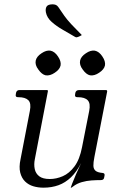

<svg xmlns="http://www.w3.org/2000/svg" viewBox="-20 -856 565 887"><path d="M181 11Q156 11 134 4.5Q112 -2 96 -17.5Q80 -33 73.5 -58.5Q67 -84 75 -121L118 -344Q125 -379 111 -393Q97 -407 65 -407H63Q50 -407 53 -420L54 -427Q57 -440 70 -440H196Q203 -440 201 -433L141 -121Q136 -96 140.5 -75Q145 -54 161.5 -41.5Q178 -29 210 -29Q240 -29 270 -42Q300 -55 324 -87Q348 -119 359 -176L392 -343Q399 -378 385.5 -392.5Q372 -407 340 -407H337Q324 -407 327 -420L328 -427Q331 -440 346 -440H469Q476 -440 475 -433L416 -130Q411 -105 411.5 -90Q412 -75 421.5 -67Q431 -59 454 -57Q465 -56 463 -45L461 -35Q459 -24 446 -24Q426 -24 403 -22.5Q380 -21 357.5 -14.5Q335 -8 317 6Q311 11 309 11H308Q306 11 307 10Q307 9 313.5 -8Q320 -25 331 -50.5Q342 -76 355 -103Q334 -62 308 -37Q282 -12 250.5 -0.5Q219 11 181 11ZM213 -622Q233 -618 248 -595Q263 -573 260 -554Q256 -535 233 -520Q211 -505 191 -508Q173 -512 157 -535Q141 -556 145 -576Q149 -595 172 -610Q194 -625 213 -622ZM418 -622Q438 -618 453 -595Q468 -573 465 -554Q461 -535 438 -520Q416 -505 396 -508Q378 -512 362 -535Q346 -556 350 -576Q354 -595 377 -610Q399 -625 418 -622ZM358 -694 349 -689Q339 -684 335 -684Q333 -683 330.5 -684Q328 -685 326 -686Q299 -702 270 -718.5Q241 -735 219 -754.5Q197 -774 192 -799Q189 -816 195.5 -826Q202 -836 223 -836Q231 -836 237.5 -833.5Q244 -831 249 -824Q265 -800 277.5 -782.5Q290 -765 308.5 -745Q327 -725 358 -694Z"/></svg>

Font: Young Serif Light
Style: Italic
Weight: 300
Italic angle: -10.979°
Designer: Bastien Sozeau
Foundry: NBR — Bastien Sozeau
Version: Version 5.001